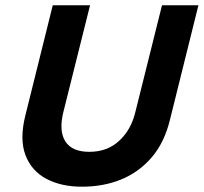

<svg xmlns="http://www.w3.org/2000/svg" viewBox="-20 -695 769 725"><path d="M289.2 10Q211.7 10 155.4 -19.6Q99.2 -49.2 76.2 -109.2Q53.3 -169.2 75.8 -259.2L179.2 -675H320L219.2 -271.7Q201.7 -200.8 226.7 -161.2Q251.7 -121.7 317.5 -121.7Q385 -121.7 430 -163.3Q475 -205 490.8 -270.8L591.7 -675H729.2L621.7 -242.5Q600.8 -156.7 552.9 -100.8Q505 -45 437.9 -17.5Q370.8 10 289.2 10Z"/></svg>

Font: Funnel Sans Light
Style: Bold Italic
Weight: 700
Italic angle: -14.036°
Version: Version 1.000